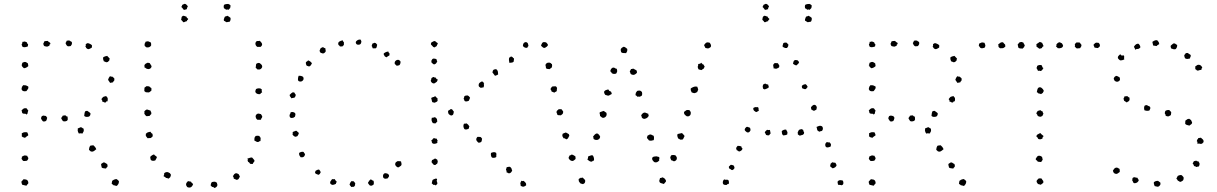

<svg xmlns="http://www.w3.org/2000/svg" viewBox="-20 -940 6232 983"><path d="M341.8 -704.1Q336.9 -704.1 333 -703.1Q329.1 -702.1 325.2 -704.1Q319.3 -709 318.4 -712.9Q317.4 -716.8 315.4 -719.7Q319.3 -723.6 321.3 -731.4Q325.2 -731.4 328.1 -732.4Q331.1 -733.4 334 -732.4Q337.9 -732.4 340.3 -729.5Q342.8 -726.6 347.7 -725.6Q349.6 -715.8 346.7 -711.4Q343.8 -707 341.8 -704.1ZM238.3 -716.8Q237.3 -712.9 234.4 -711.9Q231.4 -710.9 233.4 -706.1Q229.5 -705.1 227.5 -703.6Q225.6 -702.1 221.7 -701.2Q217.8 -701.2 214.4 -702.1Q210.9 -703.1 207 -704.1Q204.1 -706.1 203.6 -709.5Q203.1 -712.9 201.2 -715.8Q204.1 -718.8 206.1 -727.5Q210 -729.5 214.8 -730Q219.7 -730.5 224.6 -730.5Q231.4 -722.7 232.9 -723.1Q234.4 -723.6 235.4 -722.7ZM124 -712.9Q122.1 -706.1 122.1 -702.1Q101.6 -694.3 93.8 -702.1Q93.8 -705.1 92.3 -707.5Q90.8 -710 90.8 -712.9Q94.7 -717.8 94.2 -720.7Q93.8 -723.6 95.7 -726.6Q97.7 -724.6 100.1 -726.1Q102.5 -727.5 106.4 -727.5Q110.4 -726.6 112.3 -725.6Q114.3 -724.6 118.2 -722.7Q118.2 -718.8 120.1 -716.8Q122.1 -714.8 124 -712.9ZM451.2 -707Q451.2 -704.1 450.7 -702.1Q450.2 -700.2 450.2 -696.3Q439.5 -689.5 434.6 -688.5Q429.7 -687.5 424.8 -691.4Q419.9 -695.3 419.9 -697.8Q419.9 -700.2 417 -700.2Q420.9 -708 418.9 -713.9Q422.9 -715.8 425.3 -717.8Q427.7 -719.7 431.6 -718.8Q447.3 -713.9 451.2 -707ZM542 -639.6Q540 -635.7 540 -634.8Q540 -633.8 539.1 -628.9Q535.2 -627.9 534.7 -625.5Q534.2 -623 529.3 -622.1Q524.4 -620.1 520.5 -622.6Q516.6 -625 511.7 -626Q509.8 -630.9 508.3 -635.7Q506.8 -640.6 508.8 -647.5Q521.5 -653.3 523.9 -652.8Q526.4 -652.3 528.3 -654.3Q535.2 -647.5 537.6 -644.5Q540 -641.6 542 -639.6ZM102.5 -590.8Q92.8 -598.6 92.8 -602.1Q92.8 -605.5 89.8 -606.4Q91.8 -608.4 92.8 -610.8Q93.8 -613.3 93.8 -618.2Q97.7 -620.1 102.5 -622.1Q107.4 -624 112.3 -622.1Q115.2 -620.1 118.2 -618.7Q121.1 -617.2 123 -615.2L125 -601.6Q113.3 -590.8 102.5 -590.8ZM565.4 -529.3Q564.5 -526.4 562 -524.4Q559.6 -522.5 558.6 -518.6Q553.7 -517.6 550.8 -517.1Q547.9 -516.6 543.9 -515.6Q541 -518.6 538.6 -523.4Q536.1 -528.3 533.2 -531.2Q537.1 -543 539.1 -544.4Q541 -545.9 543 -549.8Q547.9 -548.8 549.3 -547.9Q550.8 -546.9 554.7 -547.9Q561.5 -542 563 -541Q564.5 -540 565.4 -538.1ZM124 -498Q127 -490.2 123 -484.4Q119.1 -478.5 115.2 -473.6Q94.7 -468.8 89.8 -484.4Q92.8 -490.2 91.8 -495.1Q93.8 -496.1 95.2 -499Q96.7 -502 98.6 -503.9Q113.3 -503.9 116.2 -501.5Q119.1 -499 124 -498ZM523.4 -448.2 531.2 -438.5Q532.2 -428.7 531.2 -426.3Q530.3 -423.8 530.3 -420.9Q525.4 -422.9 524.4 -419.9Q523.4 -417 519.5 -415Q513.7 -415 510.7 -417.5Q507.8 -419.9 502.9 -419.9Q504.9 -424.8 502.4 -427.2Q500 -429.7 499 -432.6Q506.8 -444.3 512.2 -445.3Q517.6 -446.3 523.4 -448.2ZM125 -374Q121.1 -364.3 121.6 -362.8Q122.1 -361.3 122.1 -360.4Q115.2 -351.6 114.3 -354Q113.3 -356.4 111.3 -357.4Q99.6 -357.4 97.7 -358.9Q95.7 -360.4 93.8 -361.3Q91.8 -368.2 91.8 -370.1Q91.8 -372.1 89.8 -374Q97.7 -382.8 102.1 -384.8Q106.4 -386.7 115.2 -385.7Q118.2 -383.8 120.1 -379.9Q122.1 -376 125 -374ZM443.4 -359.4Q443.4 -346.7 434.6 -342.8Q418 -338.9 411.1 -346.7Q412.1 -354.5 412.6 -358.9Q413.1 -363.3 416 -370.1Q418.9 -371.1 422.4 -372.1Q425.8 -373 427.7 -372.1Q438.5 -365.2 439.9 -363.3Q441.4 -361.3 443.4 -359.4ZM327.1 -342.8Q325.2 -337.9 326.7 -333.5Q328.1 -329.1 325.2 -324.2Q323.2 -320.3 314.9 -318.8Q306.6 -317.4 301.8 -320.3Q296.9 -329.1 294.9 -331.1Q293 -333 293.9 -335Q293.9 -337.9 296.9 -340.8Q299.8 -343.8 300.8 -347.7Q304.7 -347.7 307.1 -348.6Q309.6 -349.6 313.5 -349.6Q317.4 -348.6 319.8 -345.2Q322.3 -341.8 327.1 -342.8ZM214.8 -346.7Q216.8 -342.8 218.3 -341.8Q219.7 -340.8 221.7 -336.9Q218.8 -325.2 218.3 -324.7Q217.8 -324.2 214.8 -320.3Q203.1 -315.4 198.2 -320.3Q188.5 -332 190.4 -336.9Q192.4 -341.8 194.3 -345.7Q203.1 -349.6 206.5 -347.7Q210 -345.7 214.8 -346.7ZM403.3 -256.8Q395.5 -256.8 392.1 -257.3Q388.7 -257.8 383.8 -255.9Q382.8 -259.8 380.9 -261.7Q378.9 -263.7 378.9 -267.6Q377 -272.5 377.9 -274.9Q378.9 -277.3 377.9 -282.2Q388.7 -286.1 394.5 -289.1Q399.4 -287.1 401.4 -285.2Q403.3 -283.2 408.2 -281.2Q410.2 -269.5 407.2 -265.6Q404.3 -261.7 403.3 -256.8ZM119.1 -262.7Q121.1 -258.8 122.6 -255.9Q124 -252.9 125 -248Q123 -245.1 120.6 -244.1Q118.2 -243.2 116.2 -241.2Q107.4 -233.4 107.4 -233.9Q107.4 -234.4 105.5 -235.4Q95.7 -237.3 94.2 -239.7Q92.8 -242.2 90.8 -243.2Q92.8 -248 91.8 -251Q90.8 -253.9 91.8 -257.8Q99.6 -260.7 100.1 -261.7Q100.6 -262.7 102.5 -262.7Q110.4 -263.7 119.1 -262.7ZM458 -196.3 465.8 -188.5Q471.7 -180.7 471.7 -178.7Q471.7 -176.8 473.6 -176.8Q462.9 -167 457 -164.6Q451.2 -162.1 444.3 -165Q438.5 -169.9 435.5 -172.9Q436.5 -182.6 438 -186.5Q439.5 -190.4 441.4 -193.4Q445.3 -195.3 449.7 -195.3Q454.1 -195.3 458 -196.3ZM91.8 -137.7Q103.5 -144.5 107.4 -144.5Q114.3 -142.6 119.1 -142.6Q122.1 -134.8 123.5 -133.8Q125 -132.8 125 -129.9Q125 -127 122.6 -123Q120.1 -119.1 118.2 -117.2Q103.5 -114.3 98.6 -116.2Q96.7 -117.2 94.7 -120.6Q92.8 -124 90.8 -126Q89.8 -129.9 91.3 -131.3Q92.8 -132.8 91.8 -137.7ZM522.5 -77.1Q515.6 -78.1 510.3 -78.6Q504.9 -79.1 501 -82Q498 -93.8 497.6 -96.2Q497.1 -98.6 499 -101.6Q505.9 -106.4 508.8 -107.9Q511.7 -109.4 516.6 -107.4Q526.4 -100.6 528.3 -100.6Q530.3 -96.7 530.8 -90.8Q531.2 -85 526.4 -83ZM114.3 10.7Q109.4 8.8 104 8.3Q98.6 7.8 93.8 5.9Q88.9 -4.9 89.8 -9.3Q90.8 -13.7 93.8 -14.6Q100.6 -23.4 102.5 -22.5Q104.5 -21.5 107.4 -21.5Q117.2 -21.5 122.1 -14.6Q125 -8.8 125 -4.9Q125 -1 124 1Q119.1 3.9 118.2 6.8Q117.2 9.8 114.3 10.7ZM577.1 11.7Q572.3 11.7 570.3 10.3Q568.4 8.8 561.5 8.8Q559.6 5.9 556.6 4.4Q553.7 2.9 551.8 1Q553.7 -13.7 554.7 -14.6Q564.5 -21.5 568.8 -22Q573.2 -22.5 576.2 -23.4Q580.1 -21.5 583 -18.6Q585.9 -15.6 588.9 -12.7Q588.9 -2 585.9 2Q581.1 8.8 580.1 9.8Q579.1 10.7 577.1 11.7Z M1312.5 -699.2Q1304.7 -701.2 1303.7 -700.2Q1302.7 -699.2 1300.8 -699.2Q1292 -701.2 1288.6 -710.9Q1285.2 -720.7 1293 -728.5Q1295.9 -730.5 1300.8 -730Q1305.7 -729.5 1308.6 -731.4Q1316.4 -726.6 1320.3 -718.8Q1326.2 -708 1312.5 -699.2ZM725.6 -726.6Q729.5 -726.6 733.4 -728Q737.3 -729.5 741.2 -727.5Q751 -723.6 752 -722.7Q754.9 -713.9 753.9 -711.9Q752.9 -710 753.9 -707Q746.1 -695.3 730.5 -697.3Q728.5 -698.2 725.6 -700.7Q722.7 -703.1 720.7 -705.1Q718.8 -715.8 722.7 -719.7ZM1298.8 -584Q1296.9 -585.9 1294.4 -588.4Q1292 -590.8 1289.1 -592.8Q1290 -606.4 1291 -610.4Q1292 -614.3 1296.9 -616.2Q1298.8 -617.2 1303.2 -617.7Q1307.6 -618.2 1310.5 -616.2Q1312.5 -615.2 1317.4 -610.4Q1322.3 -605.5 1322.3 -600.6Q1323.2 -596.7 1319.8 -591.8Q1316.4 -586.9 1311.5 -585Q1309.6 -584 1306.2 -584.5Q1302.7 -585 1298.8 -584ZM718.8 -595.7Q720.7 -598.6 719.7 -601.6Q718.8 -604.5 719.7 -607.4Q725.6 -615.2 728.5 -615.2Q733.4 -619.1 737.3 -618.7Q741.2 -618.2 746.1 -617.2Q752 -608.4 753.4 -606Q754.9 -603.5 755.9 -601.6Q755.9 -593.8 749.5 -589.4Q743.2 -585 735.4 -586.9Q729.5 -587.9 726.6 -590.8Q723.6 -593.8 718.8 -595.7ZM1320.3 -482.4Q1319.3 -476.6 1319.8 -473.6Q1320.3 -470.7 1322.3 -466.8Q1314.5 -464.8 1313.5 -459Q1305.7 -456.1 1297.4 -459.5Q1289.1 -462.9 1287.1 -470.7Q1287.1 -474.6 1288.1 -477.1Q1289.1 -479.5 1291 -484.4Q1300.8 -488.3 1304.2 -487.8Q1307.6 -487.3 1312.5 -487.3ZM718.8 -473.6Q719.7 -479.5 719.2 -481.9Q718.8 -484.4 719.7 -491.2Q729.5 -499 730.5 -499Q744.1 -499 747.1 -495.1Q750 -491.2 754.9 -489.3Q755.9 -483.4 754.9 -475.6Q751 -473.6 749 -471.2Q747.1 -468.8 742.2 -466.8Q734.4 -467.8 731.9 -467.3Q729.5 -466.8 726.6 -467.8ZM754.9 -356.4Q749 -351.6 746.1 -346.7Q740.2 -346.7 736.8 -345.7Q733.4 -344.7 728.5 -345.7Q726.6 -348.6 724.1 -350.6Q721.7 -352.5 719.7 -357.4Q717.8 -360.4 719.2 -362.8Q720.7 -365.2 718.8 -370.1Q726.6 -377.9 728 -377.4Q729.5 -377 731.4 -379.9Q735.4 -377.9 740.7 -377Q746.1 -376 750 -374Q755.9 -362.3 754.9 -360.4Q753.9 -358.4 754.9 -356.4ZM1316.4 -327.1Q1311.5 -327.1 1306.6 -326.7Q1301.8 -326.2 1296.9 -327.1Q1290 -335 1290.5 -335.9Q1291 -336.9 1290 -337.9Q1287.1 -344.7 1290 -350.1Q1293 -355.5 1297.9 -357.4Q1301.8 -359.4 1306.6 -357.9Q1311.5 -356.4 1316.4 -355.5Q1318.4 -350.6 1320.8 -348.1Q1323.2 -345.7 1322.3 -340.8Q1321.3 -336.9 1318.8 -334.5Q1316.4 -332 1316.4 -327.1ZM735.4 -232.4Q727.5 -242.2 726.6 -244.1V-254.9Q732.4 -260.7 737.3 -262.7Q742.2 -264.6 750 -265.6Q755.9 -256.8 757.3 -256.8Q758.8 -256.8 760.7 -254.9Q763.7 -243.2 759.8 -239.7Q755.9 -236.3 752 -233.4Q747.1 -233.4 743.2 -232.9Q739.3 -232.4 735.4 -232.4ZM1313.5 -217.8Q1308.6 -217.8 1306.2 -215.3Q1303.7 -212.9 1299.8 -212.9Q1294.9 -212.9 1291 -215.8Q1287.1 -218.8 1282.2 -220.7Q1282.2 -235.4 1284.7 -237.8Q1287.1 -240.2 1289.1 -244.1Q1298.8 -246.1 1307.6 -244.1Q1309.6 -240.2 1311 -238.3Q1312.5 -236.3 1314.5 -234.4Q1314.5 -227.5 1314 -225.1Q1313.5 -222.7 1313.5 -217.8ZM749 -136.7Q757.8 -146.5 768.6 -149.4Q772.5 -143.6 777.3 -141.6Q782.2 -139.6 783.2 -133.8Q776.4 -120.1 775.4 -119.1Q769.5 -116.2 763.2 -116.7Q756.8 -117.2 754.9 -119.1Q751 -121.1 750.5 -126.5Q750 -131.8 749 -136.7ZM1246.1 -127.9Q1256.8 -130.9 1261.7 -132.8Q1266.6 -134.8 1271.5 -132.8Q1281.2 -121.1 1282.2 -120.1Q1283.2 -119.1 1282.2 -113.3Q1280.3 -110.4 1277.8 -107.9Q1275.4 -105.5 1274.4 -100.6Q1268.6 -100.6 1265.1 -100.6Q1261.7 -100.6 1259.8 -102.5Q1257.8 -104.5 1256.3 -107.4Q1254.9 -110.4 1251 -110.4Q1249 -114.3 1248 -116.7Q1247.1 -119.1 1249 -124ZM855.5 -44.9Q852.5 -32.2 849.6 -30.8Q846.7 -29.3 843.8 -25.4Q839.8 -27.3 836.9 -27.8Q834 -28.3 829.1 -29.3Q827.1 -33.2 823.2 -34.7Q819.3 -36.1 817.4 -38.1Q818.4 -42 819.8 -44.9Q821.3 -47.9 820.3 -52.7Q828.1 -60.5 839.8 -58.6Q845.7 -54.7 847.2 -54.7Q848.6 -54.7 849.6 -53.7ZM1176.8 -25.4Q1176.8 -30.3 1175.3 -33.2Q1173.8 -36.1 1171.9 -39.1Q1175.8 -41 1176.3 -43.5Q1176.8 -45.9 1178.7 -47.9Q1180.7 -49.8 1184.1 -51.8Q1187.5 -53.7 1192.4 -52.7Q1202.1 -48.8 1202.1 -47.9Q1202.1 -46.9 1203.1 -45.9Q1209 -35.2 1208 -34.7Q1207 -34.2 1206.1 -32.2Q1201.2 -22.5 1200.2 -22.5Q1191.4 -16.6 1186.5 -21.5ZM968.8 2Q964.8 14.6 957 18.6Q949.2 22.5 938.5 17.6Q936.5 13.7 934.6 11.2Q932.6 8.8 932.6 3.9Q932.6 -1 936 -5.4Q939.5 -9.8 942.4 -12.7Q946.3 -11.7 950.2 -11.2Q954.1 -10.7 958 -9.8Q960 -4.9 962.9 -2.9Q965.8 -1 968.8 2ZM1091.8 -2.9Q1089.8 0 1091.8 2.4Q1093.8 4.9 1092.8 8.8Q1091.8 13.7 1088.4 16.6Q1085 19.5 1080.1 22.5Q1075.2 21.5 1073.2 18.6Q1071.3 15.6 1066.4 17.6Q1064.5 14.6 1062.5 13.7Q1060.5 12.7 1058.6 9.8Q1059.6 1 1061 -1.5Q1062.5 -3.9 1064.5 -7.8Q1068.4 -8.8 1072.3 -9.3Q1076.2 -9.8 1081.1 -9.8Q1087.9 -4.9 1089.4 -4.9Q1090.8 -4.9 1091.8 -2.9ZM941.4 -907.2Q940.4 -902.3 938 -900.9Q935.5 -899.4 937.5 -893.6Q929.7 -891.6 926.8 -890.1Q923.8 -888.7 919.9 -890.6Q912.1 -902.3 908.2 -904.3Q912.1 -909.2 913.1 -915Q918 -917 922.4 -919.4Q926.8 -921.9 932.6 -918Q938.5 -911.1 939.9 -910.2Q941.4 -909.2 941.4 -907.2ZM917 -859.4Q925.8 -858.4 927.7 -856.9Q929.7 -855.5 933.6 -855.5Q936.5 -848.6 939 -847.2Q941.4 -845.7 943.4 -843.8Q943.4 -838.9 939.9 -837.9Q936.5 -836.9 937.5 -832Q926.8 -829.1 924.3 -827.1Q921.9 -825.2 917 -827.1Q915 -832 912.1 -834Q909.2 -835.9 907.2 -839.8Q910.2 -849.6 909.7 -851.1Q909.2 -852.5 911.1 -854.5ZM1148.4 -919.9Q1156.2 -917 1157.7 -914.6Q1159.2 -912.1 1161.1 -910.2Q1159.2 -907.2 1159.2 -903.3Q1159.2 -899.4 1157.2 -897.5Q1155.3 -895.5 1152.8 -893.1Q1150.4 -890.6 1149.4 -889.6Q1141.6 -892.6 1141.1 -891.6Q1140.6 -890.6 1138.7 -889.6Q1134.8 -891.6 1133.3 -894Q1131.8 -896.5 1127 -896.5Q1123 -909.2 1127.9 -916Q1134.8 -919.9 1148.4 -919.9ZM1156.2 -829.1 1139.6 -826.2Q1131.8 -830.1 1130.9 -831.5Q1129.9 -833 1127 -833Q1125 -837.9 1126 -840.8Q1127 -843.8 1127.9 -846.7Q1129.9 -855.5 1134.8 -856Q1139.6 -856.4 1143.6 -859.4Q1152.3 -855.5 1160.2 -848.6Q1162.1 -837.9 1156.2 -829.1Z M1826.2 -737.3Q1828.1 -733.4 1829.6 -730Q1831.1 -726.6 1829.1 -721.7Q1828.1 -714.8 1821.3 -711.9Q1808.6 -709 1804.2 -715.3Q1799.8 -721.7 1802.7 -727.5Q1812.5 -739.3 1826.2 -737.3ZM1735.4 -733.4Q1735.4 -728.5 1737.3 -727.1Q1739.3 -725.6 1741.2 -723.6Q1739.3 -720.7 1740.7 -717.3Q1742.2 -713.9 1740.2 -710.9Q1739.3 -707 1736.8 -706.1Q1734.4 -705.1 1733.4 -702.1Q1730.5 -703.1 1727.1 -702.1Q1723.6 -701.2 1719.7 -703.1Q1717.8 -707 1714.8 -708.5Q1711.9 -710 1711.9 -713.9Q1710 -722.7 1717.8 -727.5Q1725.6 -732.4 1735.4 -733.4ZM1911.1 -710.9Q1909.2 -705.1 1908.7 -700.2Q1908.2 -695.3 1903.3 -692.4H1888.7Q1886.7 -695.3 1886.2 -698.7Q1885.7 -702.1 1882.8 -704.1Q1884.8 -713.9 1886.7 -714.8Q1888.7 -715.8 1886.7 -717.8Q1895.5 -718.8 1896 -720.2Q1896.5 -721.7 1899.4 -720.7Q1904.3 -719.7 1906.7 -716.3Q1909.2 -712.9 1911.1 -710.9ZM1630.9 -699.2Q1635.7 -698.2 1638.2 -695.8Q1640.6 -693.4 1645.5 -693.4Q1647.5 -684.6 1647 -683.1Q1646.5 -681.6 1648.4 -678.7Q1644.5 -670.9 1640.1 -668.5Q1635.7 -666 1633.8 -666L1621.1 -669.9Q1617.2 -676.8 1616.7 -677.7Q1616.2 -678.7 1616.2 -680.7Q1620.1 -691.4 1621.1 -692.4Q1627 -697.3 1628.9 -696.3Q1630.9 -695.3 1630.9 -699.2ZM1973.6 -656.2Q1969.7 -654.3 1965.8 -651.9Q1961.9 -649.4 1960 -646.5Q1950.2 -650.4 1950.2 -651.4Q1947.3 -656.2 1945.3 -659.7Q1943.4 -663.1 1945.3 -667Q1959 -676.8 1968.8 -675.8Q1968.8 -670.9 1971.2 -669.4Q1973.6 -668 1974.6 -666ZM2009.8 -603.5Q2008.8 -607.4 2005.4 -608.9Q2002 -610.4 2001 -613.3Q1999 -624 2006.8 -629.9Q2014.6 -635.7 2022.5 -632.8Q2028.3 -628.9 2029.8 -626.5Q2031.2 -624 2030.3 -617.2Q2029.3 -615.2 2028.3 -611.8Q2027.3 -608.4 2024.4 -606.4Q2018.6 -603.5 2009.8 -603.5ZM1577.1 -616.2Q1575.2 -611.3 1571.8 -606.4Q1568.4 -601.6 1562.5 -599.6Q1553.7 -602.5 1552.2 -603Q1550.8 -603.5 1548.8 -605.5Q1543 -621.1 1548.3 -623.5Q1553.7 -626 1557.6 -630.9Q1569.3 -627 1577.1 -616.2ZM1532.2 -545.9Q1537.1 -535.2 1530.8 -528.3Q1524.4 -521.5 1516.6 -522.5Q1505.9 -523.4 1505.4 -532.2Q1504.9 -541 1508.8 -551.8Q1513.7 -552.7 1521 -551.3Q1528.3 -549.8 1532.2 -545.9ZM1471.7 -436.5Q1469.7 -441.4 1466.3 -444.8Q1462.9 -448.2 1462.9 -454.1Q1470.7 -462.9 1471.7 -462.9Q1472.7 -462.9 1474.6 -464.8Q1476.6 -466.8 1478.5 -467.3Q1480.5 -467.8 1486.3 -466.8Q1488.3 -462.9 1490.2 -460.4Q1492.2 -458 1494.1 -455.1Q1494.1 -450.2 1492.2 -446.8Q1490.2 -443.4 1488.3 -440.4Q1483.4 -438.5 1480 -438.5Q1476.6 -438.5 1471.7 -436.5ZM1490.2 -342.8Q1483.4 -337.9 1482.4 -337.4Q1481.4 -336.9 1479.5 -336.9Q1468.8 -334 1464.8 -339.8Q1460.9 -345.7 1462.9 -352.5Q1467.8 -360.4 1467.3 -362.3Q1466.8 -364.3 1468.8 -365.2Q1477.5 -368.2 1485.8 -364.3Q1494.1 -360.4 1492.2 -351.6ZM1509.8 -259.8Q1509.8 -253.9 1507.3 -251Q1504.9 -248 1502.9 -243.2Q1498 -241.2 1495.1 -240.2Q1492.2 -239.3 1488.3 -241.2Q1483.4 -243.2 1477.5 -251Q1479.5 -255.9 1478.5 -258.3Q1477.5 -260.7 1479.5 -264.6Q1490.2 -268.6 1493.2 -270Q1496.1 -271.5 1499 -269.5Q1502 -265.6 1504.9 -263.7Q1507.8 -261.7 1509.8 -259.8ZM1542 -151.4Q1539.1 -131.8 1519.5 -134.8Q1513.7 -142.6 1513.2 -143.6Q1512.7 -144.5 1512.7 -146.5Q1510.7 -150.4 1510.7 -151.9Q1510.7 -153.3 1512.7 -158.2Q1525.4 -165 1534.2 -162.1Q1538.1 -154.3 1542 -151.4ZM2033.2 -113.3Q2034.2 -108.4 2035.6 -102.5Q2037.1 -96.7 2033.2 -91.8Q2023.4 -85.9 2023.9 -85.4Q2024.4 -85 2022.5 -84Q2013.7 -81.1 2007.8 -89.8Q2003.9 -92.8 2003.4 -97.2Q2002.9 -101.6 2003.9 -103.5Q2004.9 -108.4 2008.3 -110.4Q2011.7 -112.3 2015.6 -115.2Q2020.5 -114.3 2024.4 -114.7Q2028.3 -115.2 2033.2 -113.3ZM1622.1 -58.6Q1620.1 -53.7 1617.7 -50.3Q1615.2 -46.9 1610.4 -44.9Q1595.7 -49.8 1593.8 -53.7Q1591.8 -57.6 1595.7 -65.4Q1611.3 -75.2 1615.2 -70.3Q1619.1 -65.4 1622.1 -58.6ZM1965.8 -27.3Q1960.9 -26.4 1957.5 -25.4Q1954.1 -24.4 1950.2 -25.4Q1941.4 -27.3 1940.9 -37.1Q1940.4 -46.9 1947.3 -51.8Q1953.1 -54.7 1961.4 -51.8Q1969.7 -48.8 1971.7 -42Q1972.7 -37.1 1970.2 -34.7Q1967.8 -32.2 1965.8 -27.3ZM1704.1 -9.8Q1703.1 -5.9 1701.2 -4.4Q1699.2 -2.9 1700.2 1Q1693.4 4.9 1683.6 6.8Q1667 3.9 1670.9 -9.8Q1677.7 -19.5 1678.7 -21Q1679.7 -22.5 1681.6 -23.4Q1684.6 -21.5 1687.5 -22.5Q1690.4 -23.4 1694.3 -22.5Q1696.3 -17.6 1699.2 -14.6Q1702.1 -11.7 1704.1 -9.8ZM1892.6 -14.6Q1893.6 -9.8 1894 -5.9Q1894.5 -2 1893.6 3.9Q1884.8 10.7 1882.8 10.7Q1875 11.7 1871.1 7.3Q1867.2 2.9 1864.3 -2Q1863.3 -6.8 1866.2 -7.8Q1869.1 -8.8 1868.2 -13.7Q1871.1 -14.6 1873 -17.1Q1875 -19.5 1877 -21.5Q1884.8 -19.5 1886.2 -17.1Q1887.7 -14.6 1892.6 -14.6ZM1792 16.6Q1787.1 15.6 1784.7 16.6Q1782.2 17.6 1779.3 17.6Q1774.4 12.7 1772.9 10.3Q1771.5 7.8 1769.5 4.9Q1772.5 -5.9 1779.3 -12.7Q1791 -11.7 1791 -11.7Q1797.9 -2 1798.8 -2Q1796.9 8.8 1797.9 9.3Q1798.8 9.8 1796.9 9.8Z M2221.7 -717.8Q2220.7 -713.9 2218.8 -711.4Q2216.8 -709 2215.8 -704.1Q2212.9 -702.1 2210 -700.7Q2207 -699.2 2205.1 -697.3Q2197.3 -699.2 2196.8 -700.7Q2196.3 -702.1 2194.3 -704.1Q2187.5 -710.9 2186.5 -711.9Q2185.5 -715.8 2187 -718.8Q2188.5 -721.7 2190.4 -724.6Q2196.3 -725.6 2199.7 -728.5Q2203.1 -731.4 2209 -728.5Q2214.8 -722.7 2217.3 -721.7Q2219.7 -720.7 2221.7 -717.8ZM2679.7 -695.3Q2670.9 -694.3 2666.5 -696.8Q2662.1 -699.2 2657.2 -704.1Q2657.2 -718.8 2666.5 -723.1Q2675.8 -727.5 2682.6 -717.8L2685.5 -706.1Q2684.6 -702.1 2682.6 -701.2Q2680.7 -700.2 2679.7 -695.3ZM2610.4 -643.6Q2612.3 -633.8 2610.8 -630.9Q2609.4 -627.9 2610.4 -625Q2606.4 -620.1 2600.6 -619.6Q2594.7 -619.1 2587.9 -618.2Q2584 -633.8 2586.9 -644.5Q2588.9 -646.5 2591.8 -647.5Q2594.7 -648.4 2595.7 -651.4Q2599.6 -649.4 2602.5 -648.4Q2605.5 -647.5 2607.4 -642.6ZM2218.8 -626Q2213.9 -615.2 2210 -613.3Q2206.1 -611.3 2204.1 -610.4Q2198.2 -610.4 2195.3 -614.3Q2192.4 -618.2 2188.5 -621.1Q2188.5 -630.9 2189 -630.9Q2189.5 -630.9 2190.4 -631.8Q2193.4 -640.6 2201.7 -640.1Q2210 -639.6 2214.8 -636.7Q2215.8 -633.8 2216.3 -630.9Q2216.8 -627.9 2218.8 -626ZM2530.3 -558.6Q2522.5 -555.7 2520 -553.7Q2517.6 -551.8 2513.7 -552.7Q2505.9 -562.5 2504.4 -564.9Q2502.9 -567.4 2501 -569.3Q2502.9 -581.1 2508.3 -583.5Q2513.7 -585.9 2520.5 -585.9Q2523.4 -583 2525.4 -581.1Q2527.3 -579.1 2529.3 -572.3Q2530.3 -568.4 2529.8 -565.4Q2529.3 -562.5 2530.3 -558.6ZM2221.7 -533.2Q2217.8 -522.5 2215.8 -521Q2213.9 -519.5 2210.9 -517.6Q2208 -515.6 2205.1 -513.7Q2202.1 -511.7 2196.3 -513.7Q2193.4 -514.6 2189.9 -518.1Q2186.5 -521.5 2185.5 -526.4Q2185.5 -529.3 2187.5 -532.7Q2189.5 -536.1 2188.5 -540Q2191.4 -541 2193.4 -543Q2195.3 -544.9 2198.2 -545.9Q2201.2 -545.9 2203.6 -543.9Q2206.1 -542 2209 -543.9Q2211.9 -540 2214.4 -536.6Q2216.8 -533.2 2221.7 -533.2ZM2455.1 -492.2Q2445.3 -492.2 2444.3 -490.7Q2443.4 -489.3 2441.4 -490.2Q2431.6 -495.1 2430.7 -501Q2429.7 -512.7 2437.5 -517.6Q2441.4 -520.5 2444.3 -522Q2447.3 -523.4 2452.1 -521.5Q2457 -516.6 2457 -514.2Q2457 -511.7 2459 -510.7Q2456.1 -507.8 2457.5 -504.4Q2459 -501 2457 -497.1ZM2206.1 -448.2Q2210.9 -446.3 2213.4 -442.4Q2215.8 -438.5 2220.7 -435.5Q2218.8 -427.7 2220.7 -423.8Q2217.8 -419.9 2213.9 -418Q2210 -416 2205.1 -414.1Q2192.4 -416 2192.4 -418.9L2187.5 -438.5Q2198.2 -444.3 2201.7 -443.8Q2205.1 -443.4 2206.1 -448.2ZM2386.7 -441.4Q2385.7 -435.5 2383.8 -432.1Q2381.8 -428.7 2379.9 -423.8Q2376 -421.9 2370.6 -420.9Q2365.2 -419.9 2360.4 -421.9Q2357.4 -423.8 2356.9 -427.7Q2356.4 -431.6 2353.5 -433.6Q2355.5 -437.5 2356 -440.9Q2356.4 -444.3 2357.4 -447.3Q2364.3 -452.1 2375 -451.2Q2382.8 -446.3 2383.3 -443.8Q2383.8 -441.4 2386.7 -441.4ZM2293.9 -380.9 2303.7 -368.2Q2301.8 -353.5 2297.4 -351.1Q2293 -348.6 2290 -348.6Q2288.1 -348.6 2283.2 -351.6Q2278.3 -354.5 2276.4 -357.4Q2275.4 -359.4 2274.4 -363.8Q2273.4 -368.2 2274.4 -373Q2286.1 -378.9 2285.2 -380.9ZM2191.4 -337.9Q2196.3 -335.9 2199.2 -337.9Q2202.1 -339.8 2207 -339.8Q2210 -338.9 2211.4 -336.4Q2212.9 -334 2216.8 -332Q2217.8 -328.1 2217.8 -324.7Q2217.8 -321.3 2218.8 -317.4Q2214.8 -314.5 2213.4 -312Q2211.9 -309.6 2210 -308.6Q2207 -307.6 2204.1 -308.6Q2201.2 -309.6 2196.3 -309.6Q2185.5 -323.2 2191.4 -337.9ZM2383.8 -293Q2380.9 -291 2381.3 -287.6Q2381.8 -284.2 2380.9 -282.2Q2371.1 -276.4 2365.7 -276.9Q2360.4 -277.3 2357.4 -279.3Q2348.6 -293.9 2355.5 -306.6Q2358.4 -307.6 2361.8 -307.1Q2365.2 -306.6 2368.2 -308.6Q2377.9 -301.8 2379.4 -298.3Q2380.9 -294.9 2383.8 -293ZM2448.2 -230.5Q2446.3 -217.8 2445.8 -216.3Q2445.3 -214.8 2441.4 -211.9Q2434.6 -209 2431.2 -209.5Q2427.7 -210 2426.8 -211.9Q2418.9 -219.7 2418.9 -222.7Q2417 -227.5 2419.9 -232.9Q2422.9 -238.3 2424.8 -239.3Q2441.4 -240.2 2443.4 -236.3Q2445.3 -232.4 2448.2 -230.5ZM2220.7 -220.7Q2217.8 -213.9 2218.8 -212.9Q2219.7 -211.9 2219.7 -210Q2217.8 -207 2215.3 -206.5Q2212.9 -206.1 2208 -204.1Q2195.3 -202.1 2191.4 -210Q2190.4 -211.9 2190.4 -215.3Q2190.4 -218.8 2187.5 -220.7Q2195.3 -224.6 2197.3 -231.4Q2207 -233.4 2209 -231Q2210.9 -228.5 2215.8 -230.5Q2216.8 -226.6 2217.8 -224.6Q2218.8 -222.7 2220.7 -220.7ZM2520.5 -157.2Q2522.5 -145.5 2521 -143.6Q2519.5 -141.6 2521.5 -136.7Q2512.7 -129.9 2500 -132.8Q2495.1 -135.7 2493.7 -144Q2492.2 -152.3 2494.1 -157.2Q2503.9 -161.1 2509.3 -161.1Q2514.6 -161.1 2520.5 -157.2ZM2189.5 -109.4Q2189.5 -114.3 2190.4 -114.7Q2191.4 -115.2 2191.4 -120.1Q2195.3 -122.1 2199.7 -124Q2204.1 -126 2207 -128.9Q2215.8 -125 2218.8 -122.1Q2222.7 -110.4 2220.7 -108.9Q2218.8 -107.4 2218.8 -102.5Q2210.9 -97.7 2210.9 -96.7Q2210.9 -95.7 2210 -95.7Q2202.1 -93.8 2197.8 -99.1Q2193.4 -104.5 2189.5 -109.4ZM2573.2 -57.6Q2574.2 -62.5 2573.2 -65.4Q2572.3 -68.4 2570.3 -71.3Q2571.3 -74.2 2572.3 -77.1Q2573.2 -80.1 2574.2 -84Q2583 -85.9 2586.9 -86.4Q2590.8 -86.9 2595.7 -82Q2600.6 -75.2 2600.1 -72.8Q2599.6 -70.3 2602.5 -68.4Q2600.6 -61.5 2595.7 -56.6Q2590.8 -51.8 2584 -52.7Q2581.1 -53.7 2579.6 -55.2Q2578.1 -56.6 2573.2 -57.6ZM2660.2 -14.6Q2666 -9.8 2668.9 -6.8Q2674.8 1 2673.8 2.9Q2672.9 4.9 2673.8 8.8Q2662.1 17.6 2655.8 15.6Q2649.4 13.7 2645.5 10.7Q2645.5 1 2643.6 -2Q2645.5 -6.8 2649.4 -14.6Q2658.2 -11.7 2658.7 -13.2Q2659.2 -14.6 2660.2 -14.6ZM2216.8 -24.4Q2218.8 -20.5 2217.3 -19Q2215.8 -17.6 2215.8 -13.7Q2219.7 -3.9 2218.8 -2.4Q2217.8 -1 2219.7 1Q2216.8 2.9 2215.3 4.9Q2213.9 6.8 2211.9 8.8Q2208 8.8 2206.1 6.8Q2204.1 4.9 2199.2 6.8Q2197.3 4.9 2195.3 2.9Q2193.4 1 2190.4 -1Q2193.4 -16.6 2194.8 -18.6Q2196.3 -20.5 2204.1 -23.4Q2206.1 -24.4 2209.5 -25.4Q2212.9 -26.4 2216.8 -24.4Z M2763.7 -724.6Q2774.4 -724.6 2777.3 -721.7Q2779.3 -719.7 2782.7 -715.3Q2786.1 -710.9 2785.2 -708Q2778.3 -699.2 2777.3 -699.7Q2776.4 -700.2 2775.4 -699.2Q2772.5 -695.3 2769 -694.8Q2765.6 -694.3 2760.7 -696.3Q2755.9 -700.2 2752.9 -703.1Q2750 -706.1 2750 -708Q2753.9 -717.8 2755.9 -720.2Q2757.8 -722.7 2763.7 -724.6ZM3614.3 -720.7Q3622.1 -708 3620.1 -706.1Q3618.2 -704.1 3620.1 -700.2Q3616.2 -698.2 3613.8 -695.8Q3611.3 -693.4 3606.4 -692.4Q3603.5 -691.4 3599.6 -692.9Q3595.7 -694.3 3591.8 -694.3Q3586.9 -705.1 3585.4 -707Q3584 -709 3585.9 -710.9Q3594.7 -723.6 3602.1 -723.1Q3609.4 -722.7 3614.3 -720.7ZM3191.4 -689.5Q3192.4 -681.6 3190.4 -676.8Q3188.5 -671.9 3185.5 -668Q3178.7 -668.9 3171.9 -668.5Q3165 -668 3160.2 -672.9Q3159.2 -677.7 3158.2 -681.6Q3157.2 -685.5 3159.2 -690.4Q3163.1 -696.3 3171.9 -700.2Q3173.8 -701.2 3178.2 -699.2Q3182.6 -697.3 3184.6 -695.3ZM2772.5 -607.4Q2774.4 -613.3 2779.3 -616.7Q2784.2 -620.1 2794.9 -619.1Q2801.8 -616.2 2802.2 -614.3Q2802.7 -612.3 2805.7 -612.3Q2807.6 -602.5 2806.2 -599.6Q2804.7 -596.7 2803.7 -592.8Q2798.8 -590.8 2793.9 -585.9Q2780.3 -585.9 2775.4 -590.8Q2775.4 -595.7 2774.4 -599.1Q2773.4 -602.5 2772.5 -607.4ZM3569.3 -619.1Q3576.2 -613.3 3577.1 -611.3Q3578.1 -609.4 3581.1 -610.4Q3583 -607.4 3584.5 -604.5Q3585.9 -601.6 3587.9 -598.6Q3584 -592.8 3583 -588.9Q3580.1 -586.9 3577.1 -585.4Q3574.2 -584 3571.3 -581.1Q3563.5 -583 3561.5 -583.5Q3559.6 -584 3556.6 -585Q3554.7 -586.9 3554.2 -590.3Q3553.7 -593.8 3551.8 -596.7Q3553.7 -601.6 3554.2 -604.5Q3554.7 -607.4 3554.7 -612.3Q3559.6 -613.3 3563.5 -613.8Q3567.4 -614.3 3569.3 -619.1ZM3204.1 -575.2Q3208 -579.1 3210.9 -586.9Q3214.8 -585.9 3217.3 -587.4Q3219.7 -588.9 3221.7 -588.9Q3230.5 -585 3232.9 -583Q3235.4 -581.1 3239.3 -579.1Q3239.3 -576.2 3240.7 -573.2Q3242.2 -570.3 3240.2 -566.4Q3230.5 -556.6 3222.7 -556.6Q3214.8 -556.6 3209 -561.5Q3208 -566.4 3206.5 -568.8Q3205.1 -571.3 3204.1 -575.2ZM3134.8 -563.5Q3122.1 -558.6 3112.3 -565.4Q3109.4 -572.3 3104.5 -575.2Q3105.5 -582 3109.4 -587.9Q3111.3 -589.8 3114.7 -592.3Q3118.2 -594.7 3121.1 -593.8Q3126 -593.8 3129.4 -590.8Q3132.8 -587.9 3137.7 -587.9Q3140.6 -579.1 3139.6 -573.2Q3138.7 -570.3 3137.2 -567.9Q3135.7 -565.4 3134.8 -563.5ZM2826.2 -498Q2835 -488.3 2831.1 -488.3Q2833 -484.4 2831.1 -481.9Q2829.1 -479.5 2831.1 -474.6Q2829.1 -471.7 2825.2 -470.2Q2821.3 -468.8 2818.4 -465.8Q2814.5 -467.8 2810.5 -468.8Q2806.6 -469.7 2803.7 -471.7Q2803.7 -476.6 2801.3 -478.5Q2798.8 -480.5 2798.8 -485.4Q2800.8 -488.3 2802.7 -491.7Q2804.7 -495.1 2807.6 -497.1Q2812.5 -498 2816.9 -498Q2821.3 -498 2826.2 -498ZM3549.8 -496.1Q3551.8 -491.2 3552.7 -488.3Q3553.7 -485.4 3554.7 -480.5Q3551.8 -473.6 3550.8 -472.7Q3549.8 -471.7 3549.8 -468.8Q3538.1 -461.9 3532.2 -463.4Q3526.4 -464.8 3521.5 -466.8Q3519.5 -470.7 3517.6 -475.1Q3515.6 -479.5 3516.6 -487.3Q3531.2 -497.1 3542 -497.1ZM3112.3 -459Q3105.5 -456.1 3101.6 -453.1Q3097.7 -450.2 3092.8 -450.2Q3089.8 -451.2 3086.4 -452.1Q3083 -453.1 3079.1 -454.1Q3071.3 -463.9 3073.2 -471.7Q3078.1 -477.5 3081.5 -478.5Q3085 -479.5 3090.8 -481.4Q3094.7 -483.4 3096.2 -480Q3097.7 -476.6 3099.6 -474.6Q3108.4 -471.7 3108.9 -469.7Q3109.4 -467.8 3110.4 -465.8ZM3233.4 -453.1 3235.4 -464.8 3242.2 -474.6Q3244.1 -475.6 3250 -476.1Q3255.9 -476.6 3257.8 -475.6Q3258.8 -475.6 3262.2 -473.1Q3265.6 -470.7 3266.6 -468.8Q3268.6 -459 3267.6 -457Q3266.6 -455.1 3266.6 -451.2Q3264.6 -450.2 3262.2 -448.2Q3259.8 -446.3 3256.8 -445.3Q3253.9 -444.3 3250.5 -445.3Q3247.1 -446.3 3244.1 -444.3Q3242.2 -447.3 3239.3 -449.2Q3236.3 -451.2 3233.4 -453.1ZM2854.5 -380.9Q2857.4 -376 2861.3 -372.1Q2865.2 -368.2 2862.3 -360.4Q2861.3 -357.4 2858.4 -355Q2855.5 -352.5 2851.6 -349.6Q2847.7 -350.6 2843.3 -350.1Q2838.9 -349.6 2834 -351.6Q2832 -359.4 2830.1 -362.3Q2828.1 -365.2 2830.1 -370.1Q2831.1 -374 2834.5 -375.5Q2837.9 -377 2839.8 -380.9ZM3050.8 -365.2Q3062.5 -370.1 3065.4 -370.6Q3068.4 -371.1 3072.3 -372.1Q3074.2 -369.1 3077.6 -367.2Q3081.1 -365.2 3084 -363.3Q3087.9 -355.5 3084 -346.7Q3083 -343.8 3078.1 -340.3Q3073.2 -336.9 3070.3 -336.9Q3064.5 -335.9 3060.5 -339.4Q3056.6 -342.8 3051.8 -346.7Q3052.7 -351.6 3050.8 -356Q3048.8 -360.4 3050.8 -365.2ZM3508.8 -377Q3514.6 -370.1 3515.1 -368.7Q3515.6 -367.2 3516.6 -365.2Q3517.6 -351.6 3510.7 -347.7Q3508.8 -345.7 3505.4 -344.7Q3502 -343.8 3496.1 -344.7Q3494.1 -345.7 3490.7 -348.6Q3487.3 -351.6 3485.4 -353.5Q3479.5 -362.3 3483.4 -368.2Q3495.1 -377.9 3499.5 -377Q3503.9 -376 3508.8 -377ZM3298.8 -358.4Q3299.8 -350.6 3300.8 -349.6Q3301.8 -348.6 3300.8 -345.7Q3293.9 -335.9 3290 -335Q3281.2 -330.1 3274.9 -332Q3268.6 -334 3265.6 -338.9Q3266.6 -342.8 3264.2 -344.7Q3261.7 -346.7 3263.7 -351.6Q3273.4 -366.2 3284.2 -363.3Q3289.1 -360.4 3292 -360.4Q3294.9 -360.4 3295.9 -357.4ZM3018.6 -228.5Q3019.5 -233.4 3018.1 -235.8Q3016.6 -238.3 3016.6 -241.2Q3026.4 -253.9 3031.7 -255.9Q3037.1 -257.8 3042 -254.9Q3049.8 -248 3052.7 -240.2Q3051.8 -227.5 3038.1 -223.6Q3030.3 -222.7 3026.4 -224.6Q3022.5 -226.6 3018.6 -228.5ZM2880.9 -226.6Q2876 -227.5 2873.5 -230.5Q2871.1 -233.4 2866.2 -231.4Q2858.4 -242.2 2858.9 -245.6Q2859.4 -249 2860.4 -254.9Q2863.3 -256.8 2867.7 -258.3Q2872.1 -259.8 2877 -261.7Q2881.8 -259.8 2885.3 -257.3Q2888.7 -254.9 2892.6 -252.9Q2895.5 -244.1 2894.5 -243.7Q2893.6 -243.2 2892.6 -241.2L2887.7 -231.4ZM3449.2 -253.9 3471.7 -258.8Q3479.5 -250 3481.9 -248Q3484.4 -246.1 3484.4 -242.2Q3478.5 -229.5 3477.5 -228.5Q3476.6 -227.5 3474.6 -225.6Q3461.9 -223.6 3459.5 -227.1Q3457 -230.5 3452.1 -230.5Q3450.2 -235.4 3448.2 -241.7Q3446.3 -248 3449.2 -253.9ZM3327.1 -222.7Q3321.3 -220.7 3314.5 -219.7Q3307.6 -218.8 3301.8 -221.7Q3299.8 -224.6 3297.4 -228Q3294.9 -231.4 3292 -233.4Q3294.9 -245.1 3294.9 -245.1Q3305.7 -251 3305.7 -251Q3311.5 -252.9 3316.9 -249.5Q3322.3 -246.1 3326.2 -245.1Q3330.1 -237.3 3327.1 -222.7ZM2925.8 -139.6Q2925.8 -134.8 2926.8 -131.3Q2927.7 -127.9 2925.8 -125Q2916 -116.2 2913.1 -116.2Q2904.3 -115.2 2897.9 -121.1Q2891.6 -127 2891.6 -129.9Q2890.6 -134.8 2892.6 -136.7Q2894.5 -138.7 2895.5 -143.6Q2899.4 -143.6 2901.9 -146Q2904.3 -148.4 2907.2 -148.4Q2912.1 -148.4 2917 -145Q2921.9 -141.6 2925.8 -139.6ZM3020.5 -117.2Q3015.6 -118.2 3014.2 -115.7Q3012.7 -113.3 3008.8 -112.3Q3001 -112.3 2996.6 -116.2Q2992.2 -120.1 2987.3 -123Q2991.2 -130.9 2990.7 -134.3Q2990.2 -137.7 2992.2 -139.6Q3001 -142.6 3005.9 -144.5Q3010.7 -146.5 3015.6 -143.6Q3018.6 -138.7 3020.5 -131.8Q3022.5 -125 3020.5 -117.2ZM3438.5 -144.5Q3440.4 -140.6 3442.9 -138.2Q3445.3 -135.7 3445.3 -130.9Q3446.3 -125 3441.9 -120.1Q3437.5 -115.2 3431.6 -114.3Q3427.7 -114.3 3424.8 -116.7Q3421.9 -119.1 3417 -119.1Q3410.2 -131.8 3412.1 -136.2Q3414.1 -140.6 3416 -144.5Q3420.9 -146.5 3426.8 -146.5Q3432.6 -146.5 3438.5 -144.5ZM3356.4 -131.8Q3356.4 -127.9 3355 -124.5Q3353.5 -121.1 3355.5 -118.2Q3352.5 -116.2 3350.1 -113.8Q3347.7 -111.3 3342.8 -109.4Q3335 -107.4 3329.1 -110.4Q3320.3 -119.1 3319.3 -123.5Q3318.4 -127.9 3319.3 -132.8Q3328.1 -139.6 3329.1 -138.7Q3330.1 -137.7 3332 -138.7Q3341.8 -140.6 3345.2 -138.7Q3348.6 -136.7 3353.5 -136.7ZM2964.8 2.9Q2957 0 2955.6 0.5Q2954.1 1 2952.1 -1Q2944.3 -8.8 2943.4 -12.7Q2942.4 -16.6 2942.4 -22.5Q2945.3 -26.4 2948.2 -26.9Q2951.2 -27.3 2952.1 -30.3Q2954.1 -28.3 2958 -29.8Q2961.9 -31.2 2963.9 -30.3Q2970.7 -22.5 2972.2 -21.5Q2973.6 -20.5 2975.6 -18.6Q2976.6 -13.7 2976.1 -10.7Q2975.6 -7.8 2973.6 -2.9ZM3378.9 2Q3370.1 0 3362.8 -2.9Q3355.5 -5.9 3355.5 -14.6Q3355.5 -18.6 3357.4 -21.5Q3359.4 -24.4 3358.4 -28.3Q3363.3 -28.3 3365.7 -29.3Q3368.2 -30.3 3371.1 -32.2Q3376 -30.3 3378.9 -28.8Q3381.8 -27.3 3384.8 -23.4Q3389.6 -17.6 3389.6 -14.6Q3389.6 -11.7 3389.6 -10.7Q3380.9 -1 3378.9 2Z M4008.8 -720.7Q4012.7 -713.9 4016.6 -711.9Q4015.6 -701.2 4013.2 -699.7Q4010.7 -698.2 4009.8 -694.3Q4002 -694.3 3999 -694.3Q3991.2 -699.2 3989.7 -698.7Q3988.3 -698.2 3987.3 -700.2Q3986.3 -709 3987.8 -710.4Q3989.3 -711.9 3989.3 -716.8Q3991.2 -720.7 3997.1 -721.7Q4002.9 -722.7 4008.8 -720.7ZM4057.6 -605.5Q4051.8 -605.5 4047.9 -608.4Q4043.9 -611.3 4040 -613.3Q4042 -625 4044.4 -628.4Q4046.9 -631.8 4051.8 -632.8L4062.5 -631.8Q4064.5 -630.9 4067.4 -627.4Q4070.3 -624 4071.3 -621.1Q4066.4 -611.3 4063.5 -610.4Q4060.5 -609.4 4059.6 -606.4ZM3957 -588.9Q3952.1 -586.9 3948.2 -588.9Q3944.3 -590.8 3941.4 -588.9Q3939.5 -600.6 3939 -602.1Q3938.5 -603.5 3938.5 -606.4Q3939.5 -611.3 3941.9 -612.8Q3944.3 -614.3 3946.3 -617.2Q3953.1 -617.2 3956.1 -616.7Q3959 -616.2 3962.9 -616.2Q3964.8 -611.3 3967.8 -608.4Q3970.7 -605.5 3969.7 -599.6Q3969.7 -594.7 3965.3 -592.8Q3960.9 -590.8 3957 -588.9ZM4105.5 -508.8Q4108.4 -505.9 4110.8 -502.9Q4113.3 -500 4115.2 -495.1L4106.4 -484.4Q4101.6 -482.4 4096.7 -484.4Q4091.8 -486.3 4086.9 -488.3Q4084 -497.1 4085.9 -501Q4093.8 -508.8 4105.5 -508.8ZM3886.7 -486.3Q3883.8 -499 3885.3 -501Q3886.7 -502.9 3886.7 -506.8Q3890.6 -508.8 3895 -511.2Q3899.4 -513.7 3902.3 -508.8Q3907.2 -509.8 3908.2 -508.3Q3909.2 -506.8 3913.1 -506.8Q3914.1 -498 3917 -494.1Q3912.1 -489.3 3908.2 -487.3Q3895.5 -481.4 3892.6 -482.9Q3889.6 -484.4 3886.7 -486.3ZM4159.2 -377.9Q4155.3 -377 4152.8 -375Q4150.4 -373 4146.5 -373Q4141.6 -374 4139.2 -376.5Q4136.7 -378.9 4132.8 -379.9Q4133.8 -385.7 4131.8 -390.6Q4141.6 -403.3 4148.4 -403.3Q4155.3 -403.3 4159.2 -397.5Q4163.1 -390.6 4161.6 -387.2Q4160.2 -383.8 4159.2 -377.9ZM3861.3 -390.6Q3864.3 -386.7 3863.8 -382.3Q3863.3 -377.9 3865.2 -373Q3856.4 -368.2 3854.5 -367.2Q3852.5 -366.2 3850.6 -366.2L3840.8 -373Q3835.9 -378.9 3836.9 -381.8Q3837.9 -384.8 3835.9 -386.7Q3845.7 -392.6 3850.1 -391.6Q3854.5 -390.6 3859.4 -391.6ZM4174.8 -265.6Q4172.9 -267.6 4169.4 -269Q4166 -270.5 4164.1 -274.4Q4162.1 -286.1 4160.2 -290Q4173.8 -296.9 4181.2 -295.9Q4188.5 -294.9 4191.4 -290Q4192.4 -288.1 4192.9 -283.7Q4193.4 -279.3 4192.4 -277.3Q4190.4 -269.5 4185.5 -269Q4180.7 -268.6 4174.8 -265.6ZM3819.3 -286.1Q3821.3 -284.2 3821.3 -280.8Q3821.3 -277.3 3823.2 -274.4Q3818.4 -265.6 3817.9 -265.6Q3817.4 -265.6 3815.4 -263.7Q3809.6 -259.8 3802.7 -263.7Q3798.8 -266.6 3795.9 -269.5Q3793 -272.5 3793 -274.4Q3792 -278.3 3794.9 -282.7Q3797.9 -287.1 3801.8 -290Q3804.7 -292 3809.6 -289.6Q3814.5 -287.1 3819.3 -286.1ZM3921.9 -274.4Q3923.8 -268.6 3923.8 -265.1Q3923.8 -261.7 3925.8 -257.8Q3920.9 -252 3920.4 -251Q3919.9 -250 3918 -248Q3914.1 -246.1 3910.2 -247.1Q3906.2 -248 3902.3 -249Q3898.4 -258.8 3895.5 -260.7Q3896.5 -265.6 3899.9 -269Q3903.3 -272.5 3907.2 -275.4Q3916 -273.4 3917.5 -274.4Q3918.9 -275.4 3921.9 -274.4ZM4092.8 -274.4Q4091.8 -268.6 4094.7 -266.1Q4097.7 -263.7 4096.7 -259.8Q4096.7 -253.9 4090.8 -250Q4075.2 -246.1 4075.2 -245.1Q4072.3 -247.1 4069.8 -248.5Q4067.4 -250 4064.5 -252Q4065.4 -254.9 4064.5 -257.8Q4063.5 -260.7 4064.5 -263.7Q4068.4 -269.5 4068.4 -271Q4068.4 -272.5 4069.3 -273.4Q4075.2 -278.3 4078.6 -277.8Q4082 -277.3 4084 -279.3ZM4004.9 -276.4Q4009.8 -265.6 4010.3 -265.6Q4010.7 -265.6 4011.7 -264.6Q4011.7 -261.7 4011.2 -258.8Q4010.7 -255.9 4010.7 -252Q4003.9 -248 4002.4 -248.5Q4001 -249 4000 -248Q3989.3 -246.1 3989.3 -247.1Q3983.4 -252.9 3983.4 -258.3Q3983.4 -263.7 3982.4 -268.6Q3986.3 -272.5 3992.2 -274.9Q3998 -277.3 4004.9 -276.4ZM4212.9 -212.9Q4222.7 -210 4224.1 -210.9Q4225.6 -211.9 4227.5 -210.9Q4234.4 -203.1 4234.4 -201.2Q4234.4 -193.4 4232.4 -189.5Q4213.9 -181.6 4208.5 -188Q4203.1 -194.3 4206.1 -205.1ZM3775.4 -190.4Q3777.3 -181.6 3779.8 -181.2Q3782.2 -180.7 3781.2 -177.7Q3777.3 -167 3763.7 -164.1Q3755.9 -169.9 3751 -171.9Q3751 -176.8 3749.5 -178.2Q3748 -179.7 3750 -184.6Q3752 -187.5 3753.4 -189.5Q3754.9 -191.4 3756.8 -193.4Q3767.6 -193.4 3775.4 -190.4ZM4258.8 -105.5Q4258.8 -100.6 4260.3 -99.1Q4261.7 -97.7 4263.7 -95.7Q4261.7 -87.9 4256.3 -84Q4251 -80.1 4243.2 -78.1Q4241.2 -80.1 4236.8 -83Q4232.4 -85.9 4229.5 -89.8Q4230.5 -92.8 4231.4 -94.7Q4232.4 -96.7 4232.4 -101.6Q4235.4 -103.5 4241.2 -109.4Q4246.1 -107.4 4250.5 -107.4Q4254.9 -107.4 4258.8 -105.5ZM3737.3 -91.8Q3739.3 -85 3740.2 -83Q3741.2 -81.1 3739.3 -77.1Q3734.4 -70.3 3729.5 -69.3Q3724.6 -68.4 3722.7 -72.3Q3711.9 -77.1 3711.9 -80.6Q3711.9 -84 3711.9 -87.9Q3713.9 -89.8 3716.3 -91.3Q3718.8 -92.8 3719.7 -95.7Q3725.6 -96.7 3729 -95.2Q3732.4 -93.8 3737.3 -91.8ZM4294.9 -15.6Q4298.8 -6.8 4297.9 -4.9Q4296.9 -2.9 4297.9 1Q4293.9 7.8 4292 7.3Q4290 6.8 4289.1 8.8Q4284.2 6.8 4279.8 6.8Q4275.4 6.8 4270.5 5.9Q4268.6 -5.9 4268.1 -7.3Q4267.6 -8.8 4268.6 -10.7Q4274.4 -18.6 4285.2 -17.6ZM3710.9 -15.6Q3710.9 -9.8 3711.9 -6.8Q3712.9 -3.9 3710.9 1Q3709 2.9 3705.1 2.9Q3701.2 2.9 3701.2 6.8Q3681.6 8.8 3680.7 -2.9Q3679.7 -14.6 3687.5 -21.5Q3697.3 -18.6 3698.2 -19.5Q3703.1 -21.5 3705.1 -19.5Q3707 -17.6 3710.9 -15.6ZM3917 -907.2Q3916 -902.3 3913.6 -900.9Q3911.1 -899.4 3913.1 -893.6Q3905.3 -891.6 3902.3 -890.1Q3899.4 -888.7 3895.5 -890.6Q3887.7 -902.3 3883.8 -904.3Q3887.7 -909.2 3888.7 -915Q3893.6 -917 3897.9 -919.4Q3902.3 -921.9 3908.2 -918Q3914.1 -911.1 3915.5 -910.2Q3917 -909.2 3917 -907.2ZM3892.6 -859.4Q3901.4 -858.4 3903.3 -856.9Q3905.3 -855.5 3909.2 -855.5Q3912.1 -848.6 3914.6 -847.2Q3917 -845.7 3918.9 -843.8Q3918.9 -838.9 3915.5 -837.9Q3912.1 -836.9 3913.1 -832Q3902.3 -829.1 3899.9 -827.1Q3897.5 -825.2 3892.6 -827.1Q3890.6 -832 3887.7 -834Q3884.8 -835.9 3882.8 -839.8Q3885.7 -849.6 3885.3 -851.1Q3884.8 -852.5 3886.7 -854.5ZM4124 -919.9Q4131.8 -917 4133.3 -914.6Q4134.8 -912.1 4136.7 -910.2Q4134.8 -907.2 4134.8 -903.3Q4134.8 -899.4 4132.8 -897.5Q4130.9 -895.5 4128.4 -893.1Q4126 -890.6 4125 -889.6Q4117.2 -892.6 4116.7 -891.6Q4116.2 -890.6 4114.3 -889.6Q4110.4 -891.6 4108.9 -894Q4107.4 -896.5 4102.5 -896.5Q4098.6 -909.2 4103.5 -916Q4110.4 -919.9 4124 -919.9ZM4131.8 -829.1 4115.2 -826.2Q4107.4 -830.1 4106.4 -831.5Q4105.5 -833 4102.5 -833Q4100.6 -837.9 4101.6 -840.8Q4102.5 -843.8 4103.5 -846.7Q4105.5 -855.5 4110.4 -856Q4115.2 -856.4 4119.1 -859.4Q4127.9 -855.5 4135.7 -848.6Q4137.7 -837.9 4131.8 -829.1Z M4679.7 -704.1Q4674.8 -704.1 4670.9 -703.1Q4667 -702.1 4663.1 -704.1Q4657.2 -709 4656.2 -712.9Q4655.3 -716.8 4653.3 -719.7Q4657.2 -723.6 4659.2 -731.4Q4663.1 -731.4 4666 -732.4Q4668.9 -733.4 4671.9 -732.4Q4675.8 -732.4 4678.2 -729.5Q4680.7 -726.6 4685.5 -725.6Q4687.5 -715.8 4684.6 -711.4Q4681.6 -707 4679.7 -704.1ZM4576.2 -716.8Q4575.2 -712.9 4572.3 -711.9Q4569.3 -710.9 4571.3 -706.1Q4567.4 -705.1 4565.4 -703.6Q4563.5 -702.1 4559.6 -701.2Q4555.7 -701.2 4552.2 -702.1Q4548.8 -703.1 4544.9 -704.1Q4542 -706.1 4541.5 -709.5Q4541 -712.9 4539.1 -715.8Q4542 -718.8 4543.9 -727.5Q4547.9 -729.5 4552.7 -730Q4557.6 -730.5 4562.5 -730.5Q4569.3 -722.7 4570.8 -723.1Q4572.3 -723.6 4573.2 -722.7ZM4461.9 -712.9Q4460 -706.1 4460 -702.1Q4439.5 -694.3 4431.6 -702.1Q4431.6 -705.1 4430.2 -707.5Q4428.7 -710 4428.7 -712.9Q4432.6 -717.8 4432.1 -720.7Q4431.6 -723.6 4433.6 -726.6Q4435.5 -724.6 4438 -726.1Q4440.4 -727.5 4444.3 -727.5Q4448.2 -726.6 4450.2 -725.6Q4452.1 -724.6 4456.1 -722.7Q4456.1 -718.8 4458 -716.8Q4460 -714.8 4461.9 -712.9ZM4789.1 -707Q4789.1 -704.1 4788.6 -702.1Q4788.1 -700.2 4788.1 -696.3Q4777.3 -689.5 4772.5 -688.5Q4767.6 -687.5 4762.7 -691.4Q4757.8 -695.3 4757.8 -697.8Q4757.8 -700.2 4754.9 -700.2Q4758.8 -708 4756.8 -713.9Q4760.7 -715.8 4763.2 -717.8Q4765.6 -719.7 4769.5 -718.8Q4785.2 -713.9 4789.1 -707ZM4879.9 -639.6Q4877.9 -635.7 4877.9 -634.8Q4877.9 -633.8 4877 -628.9Q4873 -627.9 4872.6 -625.5Q4872.1 -623 4867.2 -622.1Q4862.3 -620.1 4858.4 -622.6Q4854.5 -625 4849.6 -626Q4847.7 -630.9 4846.2 -635.7Q4844.7 -640.6 4846.7 -647.5Q4859.4 -653.3 4861.8 -652.8Q4864.3 -652.3 4866.2 -654.3Q4873 -647.5 4875.5 -644.5Q4877.9 -641.6 4879.9 -639.6ZM4440.4 -590.8Q4430.7 -598.6 4430.7 -602.1Q4430.7 -605.5 4427.7 -606.4Q4429.7 -608.4 4430.7 -610.8Q4431.6 -613.3 4431.6 -618.2Q4435.5 -620.1 4440.4 -622.1Q4445.3 -624 4450.2 -622.1Q4453.1 -620.1 4456.1 -618.7Q4459 -617.2 4460.9 -615.2L4462.9 -601.6Q4451.2 -590.8 4440.4 -590.8ZM4903.3 -529.3Q4902.3 -526.4 4899.9 -524.4Q4897.5 -522.5 4896.5 -518.6Q4891.6 -517.6 4888.7 -517.1Q4885.7 -516.6 4881.8 -515.6Q4878.9 -518.6 4876.5 -523.4Q4874 -528.3 4871.1 -531.2Q4875 -543 4877 -544.4Q4878.9 -545.9 4880.9 -549.8Q4885.7 -548.8 4887.2 -547.9Q4888.7 -546.9 4892.6 -547.9Q4899.4 -542 4900.9 -541Q4902.3 -540 4903.3 -538.1ZM4461.9 -498Q4464.8 -490.2 4460.9 -484.4Q4457 -478.5 4453.1 -473.6Q4432.6 -468.8 4427.7 -484.4Q4430.7 -490.2 4429.7 -495.1Q4431.6 -496.1 4433.1 -499Q4434.6 -502 4436.5 -503.9Q4451.2 -503.9 4454.1 -501.5Q4457 -499 4461.9 -498ZM4861.3 -448.2 4869.1 -438.5Q4870.1 -428.7 4869.1 -426.3Q4868.2 -423.8 4868.2 -420.9Q4863.3 -422.9 4862.3 -419.9Q4861.3 -417 4857.4 -415Q4851.6 -415 4848.6 -417.5Q4845.7 -419.9 4840.8 -419.9Q4842.8 -424.8 4840.3 -427.2Q4837.9 -429.7 4836.9 -432.6Q4844.7 -444.3 4850.1 -445.3Q4855.5 -446.3 4861.3 -448.2ZM4462.9 -374Q4459 -364.3 4459.5 -362.8Q4460 -361.3 4460 -360.4Q4453.1 -351.6 4452.1 -354Q4451.2 -356.4 4449.2 -357.4Q4437.5 -357.4 4435.5 -358.9Q4433.6 -360.4 4431.6 -361.3Q4429.7 -368.2 4429.7 -370.1Q4429.7 -372.1 4427.7 -374Q4435.5 -382.8 4439.9 -384.8Q4444.3 -386.7 4453.1 -385.7Q4456.1 -383.8 4458 -379.9Q4460 -376 4462.9 -374ZM4781.2 -359.4Q4781.2 -346.7 4772.5 -342.8Q4755.9 -338.9 4749 -346.7Q4750 -354.5 4750.5 -358.9Q4751 -363.3 4753.9 -370.1Q4756.8 -371.1 4760.3 -372.1Q4763.7 -373 4765.6 -372.1Q4776.4 -365.2 4777.8 -363.3Q4779.3 -361.3 4781.2 -359.4ZM4665 -342.8Q4663.1 -337.9 4664.6 -333.5Q4666 -329.1 4663.1 -324.2Q4661.1 -320.3 4652.8 -318.8Q4644.5 -317.4 4639.6 -320.3Q4634.8 -329.1 4632.8 -331.1Q4630.9 -333 4631.8 -335Q4631.8 -337.9 4634.8 -340.8Q4637.7 -343.8 4638.7 -347.7Q4642.6 -347.7 4645 -348.6Q4647.5 -349.6 4651.4 -349.6Q4655.3 -348.6 4657.7 -345.2Q4660.2 -341.8 4665 -342.8ZM4552.7 -346.7Q4554.7 -342.8 4556.2 -341.8Q4557.6 -340.8 4559.6 -336.9Q4556.6 -325.2 4556.2 -324.7Q4555.7 -324.2 4552.7 -320.3Q4541 -315.4 4536.1 -320.3Q4526.4 -332 4528.3 -336.9Q4530.3 -341.8 4532.2 -345.7Q4541 -349.6 4544.4 -347.7Q4547.9 -345.7 4552.7 -346.7ZM4741.2 -256.8Q4733.4 -256.8 4730 -257.3Q4726.6 -257.8 4721.7 -255.9Q4720.7 -259.8 4718.8 -261.7Q4716.8 -263.7 4716.8 -267.6Q4714.8 -272.5 4715.8 -274.9Q4716.8 -277.3 4715.8 -282.2Q4726.6 -286.1 4732.4 -289.1Q4737.3 -287.1 4739.3 -285.2Q4741.2 -283.2 4746.1 -281.2Q4748 -269.5 4745.1 -265.6Q4742.2 -261.7 4741.2 -256.8ZM4457 -262.7Q4459 -258.8 4460.4 -255.9Q4461.9 -252.9 4462.9 -248Q4460.9 -245.1 4458.5 -244.1Q4456.1 -243.2 4454.1 -241.2Q4445.3 -233.4 4445.3 -233.9Q4445.3 -234.4 4443.4 -235.4Q4433.6 -237.3 4432.1 -239.7Q4430.7 -242.2 4428.7 -243.2Q4430.7 -248 4429.7 -251Q4428.7 -253.9 4429.7 -257.8Q4437.5 -260.7 4438 -261.7Q4438.5 -262.7 4440.4 -262.7Q4448.2 -263.7 4457 -262.7ZM4795.9 -196.3 4803.7 -188.5Q4809.6 -180.7 4809.6 -178.7Q4809.6 -176.8 4811.5 -176.8Q4800.8 -167 4794.9 -164.6Q4789.1 -162.1 4782.2 -165Q4776.4 -169.9 4773.4 -172.9Q4774.4 -182.6 4775.9 -186.5Q4777.3 -190.4 4779.3 -193.4Q4783.2 -195.3 4787.6 -195.3Q4792 -195.3 4795.9 -196.3ZM4429.7 -137.7Q4441.4 -144.5 4445.3 -144.5Q4452.1 -142.6 4457 -142.6Q4460 -134.8 4461.4 -133.8Q4462.9 -132.8 4462.9 -129.9Q4462.9 -127 4460.4 -123Q4458 -119.1 4456.1 -117.2Q4441.4 -114.3 4436.5 -116.2Q4434.6 -117.2 4432.6 -120.6Q4430.7 -124 4428.7 -126Q4427.7 -129.9 4429.2 -131.3Q4430.7 -132.8 4429.7 -137.7ZM4860.4 -77.1Q4853.5 -78.1 4848.1 -78.6Q4842.8 -79.1 4838.9 -82Q4835.9 -93.8 4835.4 -96.2Q4835 -98.6 4836.9 -101.6Q4843.8 -106.4 4846.7 -107.9Q4849.6 -109.4 4854.5 -107.4Q4864.3 -100.6 4866.2 -100.6Q4868.2 -96.7 4868.7 -90.8Q4869.1 -85 4864.3 -83ZM4452.1 10.7Q4447.3 8.8 4441.9 8.3Q4436.5 7.8 4431.6 5.9Q4426.8 -4.9 4427.7 -9.3Q4428.7 -13.7 4431.6 -14.6Q4438.5 -23.4 4440.4 -22.5Q4442.4 -21.5 4445.3 -21.5Q4455.1 -21.5 4460 -14.6Q4462.9 -8.8 4462.9 -4.9Q4462.9 -1 4461.9 1Q4457 3.9 4456.1 6.8Q4455.1 9.8 4452.1 10.7ZM4915 11.7Q4910.2 11.7 4908.2 10.3Q4906.2 8.8 4899.4 8.8Q4897.5 5.9 4894.5 4.4Q4891.6 2.9 4889.6 1Q4891.6 -13.7 4892.6 -14.6Q4902.3 -21.5 4906.7 -22Q4911.1 -22.5 4914.1 -23.4Q4918 -21.5 4920.9 -18.6Q4923.8 -15.6 4926.8 -12.7Q4926.8 -2 4923.8 2Q4918.9 8.8 4918 9.8Q4917 10.7 4915 11.7Z M5223.6 -702.1Q5223.6 -697.3 5220.7 -696.3Q5217.8 -695.3 5216.8 -691.4Q5211.9 -691.4 5204.1 -691.9Q5196.3 -692.4 5193.4 -697.3Q5190.4 -710.9 5190.4 -711.9Q5191.4 -714.8 5193.8 -716.3Q5196.3 -717.8 5197.3 -721.7Q5208 -726.6 5211.9 -724.6Q5215.8 -722.7 5219.7 -721.7Q5219.7 -719.7 5221.7 -716.8Q5223.6 -713.9 5225.1 -710.9Q5226.6 -708 5226.6 -705.6Q5226.6 -703.1 5223.6 -702.1ZM5020.5 -720.7Q5026.4 -708 5024.4 -703.1Q5022.5 -698.2 5020.5 -695.3Q5014.6 -693.4 5008.8 -692.9Q5002.9 -692.4 4999 -695.3Q4991.2 -705.1 4991.2 -706.1Q4993.2 -713.9 4993.2 -716.8Q5005.9 -723.6 5010.7 -722.7Q5015.6 -721.7 5020.5 -720.7ZM5322.3 -703.1Q5320.3 -701.2 5317.4 -700.2Q5314.5 -699.2 5315.4 -694.3Q5311.5 -692.4 5309.1 -692.4Q5306.6 -692.4 5302.7 -690.4Q5297.9 -692.4 5294.9 -695.3Q5292 -698.2 5287.1 -700.2Q5287.1 -704.1 5286.6 -707Q5286.1 -710 5286.1 -713.9Q5291 -716.8 5294.9 -719.7Q5298.8 -722.7 5303.7 -725.6Q5314.5 -720.7 5315.4 -720.7Q5319.3 -710.9 5320.8 -709Q5322.3 -707 5322.3 -703.1ZM5516.6 -710.9Q5517.6 -704.1 5514.6 -700.7Q5511.7 -697.3 5509.8 -693.4Q5503.9 -693.4 5499.5 -692.4Q5495.1 -691.4 5490.2 -693.4Q5488.3 -695.3 5486.3 -697.8Q5484.4 -700.2 5482.4 -702.1Q5484.4 -705.1 5483.4 -709Q5482.4 -712.9 5483.4 -714.8Q5487.3 -718.8 5488.3 -719.7Q5489.3 -720.7 5491.2 -722.7Q5498 -722.7 5500.5 -722.7Q5502.9 -722.7 5508.8 -721.7Q5511.7 -715.8 5516.6 -710.9ZM5604.5 -720.7Q5614.3 -711.9 5610.4 -702.1Q5603.5 -696.3 5601.6 -694.3Q5597.7 -693.4 5593.8 -694.8Q5589.8 -696.3 5585 -695.3Q5578.1 -707 5579.1 -711.9Q5587.9 -721.7 5593.3 -721.7Q5598.6 -721.7 5604.5 -720.7ZM5114.3 -724.6Q5121.1 -716.8 5121.6 -715.8Q5122.1 -714.8 5125 -712.9Q5127 -710.9 5126.5 -708.5Q5126 -706.1 5127 -701.2Q5118.2 -693.4 5113.3 -693.4Q5103.5 -693.4 5102.5 -692.9Q5101.6 -692.4 5099.6 -693.4Q5097.7 -694.3 5094.7 -697.3Q5091.8 -700.2 5091.8 -702.1Q5092.8 -706.1 5091.8 -707Q5090.8 -708 5090.8 -712.9Q5099.6 -719.7 5103.5 -722.2Q5107.4 -724.6 5111.3 -722.7ZM5422.9 -707Q5421.9 -698.2 5413.6 -694.8Q5405.3 -691.4 5395.5 -693.4Q5393.6 -695.3 5391.6 -697.8Q5389.6 -700.2 5385.7 -701.2Q5389.6 -703.1 5388.7 -707Q5387.7 -710.9 5389.6 -713.9Q5393.6 -718.8 5397.5 -721.2Q5401.4 -723.6 5403.3 -723.6Q5407.2 -723.6 5409.7 -721.7Q5412.1 -719.7 5416 -718.8Q5420.9 -712.9 5420.9 -710.9Q5420.9 -709 5422.9 -707ZM5312.5 -606.4Q5315.4 -602.5 5316.4 -597.7Q5317.4 -592.8 5322.3 -591.8Q5319.3 -586.9 5316.4 -582.5Q5313.5 -578.1 5307.6 -576.2Q5300.8 -579.1 5298.3 -577.6Q5295.9 -576.2 5293.9 -578.1Q5292 -581.1 5290.5 -585Q5289.1 -588.9 5286.1 -591.8Q5290 -595.7 5290 -602.5Q5299.8 -609.4 5312.5 -606.4ZM5324.2 -474.6Q5320.3 -468.8 5320.3 -467.3Q5320.3 -465.8 5319.3 -464.8Q5317.4 -462.9 5314.5 -461.4Q5311.5 -460 5309.6 -458Q5302.7 -461.9 5301.3 -460.9Q5299.8 -460 5297.9 -460.9Q5295.9 -462.9 5293.9 -464.8Q5292 -466.8 5288.1 -467.8Q5291 -484.4 5293.9 -488.3Q5296.9 -492.2 5302.2 -493.2Q5307.6 -494.1 5312.5 -490.2Q5320.3 -483.4 5321.3 -480.5Q5322.3 -477.5 5324.2 -474.6ZM5318.4 -369.1Q5318.4 -364.3 5319.3 -362.8Q5320.3 -361.3 5322.3 -358.4Q5316.4 -346.7 5316.9 -346.7Q5317.4 -346.7 5313.5 -344.7Q5306.6 -340.8 5302.7 -342.8Q5298.8 -344.7 5293.9 -345.7Q5292 -347.7 5291 -351.6Q5290 -355.5 5286.1 -357.4Q5286.1 -362.3 5288.6 -365.7Q5291 -369.1 5293 -372.1Q5296.9 -373 5299.8 -374Q5302.7 -375 5306.6 -376Q5309.6 -374 5311.5 -372.1Q5313.5 -370.1 5318.4 -369.1ZM5322.3 -244.1Q5323.2 -240.2 5319.8 -239.3Q5316.4 -238.3 5318.4 -232.4Q5308.6 -223.6 5295.9 -228.5Q5291 -238.3 5289.1 -238.8Q5287.1 -239.3 5286.1 -241.2Q5286.1 -247.1 5291 -251Q5296.9 -254.9 5302.7 -257.3Q5308.6 -259.8 5310.5 -253.9Q5318.4 -247.1 5322.3 -244.1ZM5318.4 -122.1Q5314.5 -116.2 5313 -114.3Q5311.5 -112.3 5310.5 -110.4Q5305.7 -111.3 5301.8 -111.3Q5297.9 -111.3 5293 -112.3Q5291 -117.2 5287.1 -119.1Q5283.2 -121.1 5282.2 -126Q5287.1 -134.8 5289.1 -137.2Q5291 -139.6 5293.9 -141.6Q5298.8 -143.6 5305.2 -142.1Q5311.5 -140.6 5315.4 -135.7ZM5321.3 -3.9Q5312.5 2.9 5310.5 4.4Q5308.6 5.9 5306.6 5.9Q5304.7 5.9 5301.8 3.9Q5298.8 2 5294.9 2.9Q5292 -1 5289.6 -4.4Q5287.1 -7.8 5287.1 -12.7Q5288.1 -17.6 5292 -20.5Q5295.9 -23.4 5297.9 -26.4Q5302.7 -27.3 5306.2 -26.9Q5309.6 -26.4 5313.5 -25.4Q5315.4 -19.5 5319.3 -16.1Q5323.2 -12.7 5321.3 -3.9Z M5916 -714.8Q5912.1 -711.9 5908.2 -710Q5904.3 -708 5901.4 -704.1Q5896.5 -705.1 5892.6 -705.6Q5888.7 -706.1 5883.8 -707L5879.9 -725.6Q5895.5 -737.3 5905.3 -733.4Q5914.1 -723.6 5913.6 -720.2Q5913.1 -716.8 5916 -714.8ZM5791 -686.5Q5791 -691.4 5789.1 -693.8Q5787.1 -696.3 5785.2 -700.2Q5795.9 -718.8 5809.6 -715.8Q5817.4 -707 5817.9 -702.1Q5818.4 -697.3 5817.4 -695.3Q5807.6 -688.5 5805.7 -689Q5803.7 -689.5 5801.8 -689.5Q5798.8 -689.5 5796.4 -687.5Q5793.9 -685.5 5791 -686.5ZM5975.6 -692.4Q5974.6 -700.2 5973.6 -701.7Q5972.7 -703.1 5974.6 -707Q5983.4 -714.8 5985.8 -716.3Q5988.3 -717.8 5991.2 -717.8Q5996.1 -717.8 5999 -714.8Q6002 -711.9 6006.8 -710Q6007.8 -697.3 5999 -688.5Q5991.2 -686.5 5986.3 -688.5Q5981.4 -690.4 5975.6 -692.4ZM5722.7 -655.3Q5725.6 -655.3 5729 -656.2Q5732.4 -657.2 5734.4 -655.3Q5736.3 -651.4 5735.4 -646Q5734.4 -640.6 5736.3 -635.7Q5724.6 -630.9 5721.7 -631.3Q5718.8 -631.8 5714.8 -630.9Q5709 -634.8 5705.1 -639.6Q5701.2 -644.5 5705.1 -652.3Q5712.9 -661.1 5715.8 -662.1ZM6060.5 -668.9Q6069.3 -663.1 6075.2 -659.2Q6078.1 -654.3 6075.7 -650.4Q6073.2 -646.5 6072.3 -640.6Q6065.4 -638.7 6060.1 -638.2Q6054.7 -637.7 6048.8 -640.6Q6046.9 -641.6 6045.4 -646Q6043.9 -650.4 6043 -654.3Q6043 -659.2 6045.9 -661.1Q6048.8 -663.1 6050.8 -668ZM6134.8 -595.7Q6135.7 -590.8 6132.8 -589.8Q6129.9 -588.9 6131.8 -584Q6129.9 -582 6127.4 -582Q6125 -582 6121.1 -581.1Q6118.2 -578.1 6115.2 -579.1Q6112.3 -580.1 6109.4 -578.1Q6102.5 -585.9 6099.6 -585.9Q6099.6 -594.7 6099.6 -600.6Q6101.6 -600.6 6105 -603.5Q6108.4 -606.4 6110.4 -607.4Q6126 -612.3 6134.8 -595.7ZM5713.9 -542Q5712.9 -538.1 5713.9 -535.2Q5714.8 -532.2 5712.9 -529.3Q5710.9 -524.4 5704.1 -522.5Q5700.2 -520.5 5695.3 -522Q5690.4 -523.4 5687.5 -525.4Q5680.7 -535.2 5682.6 -540Q5686.5 -547.9 5689 -548.3Q5691.4 -548.8 5693.4 -551.8Q5700.2 -550.8 5704.6 -548.3Q5709 -545.9 5713.9 -542ZM5737.3 -447.3Q5741.2 -446.3 5744.1 -446.8Q5747.1 -447.3 5751 -448.2Q5753.9 -446.3 5756.3 -443.8Q5758.8 -441.4 5762.7 -440.4Q5763.7 -429.7 5762.7 -427.2Q5761.7 -424.8 5758.8 -421.9Q5751 -418 5750.5 -416.5Q5750 -415 5748 -416Q5738.3 -422.9 5737.3 -422.9Q5736.3 -422.9 5735.4 -423.8Q5730.5 -435.5 5733.9 -439Q5737.3 -442.4 5737.3 -447.3ZM5870.1 -387.7Q5868.2 -379.9 5864.3 -374Q5856.4 -372.1 5851.1 -372.6Q5845.7 -373 5839.8 -375Q5837.9 -378.9 5837.4 -386.2Q5836.9 -393.6 5840.8 -399.4Q5842.8 -400.4 5846.2 -401.4Q5849.6 -402.3 5852.5 -401.4Q5860.4 -396.5 5862.3 -396.5Q5864.3 -396.5 5866.2 -394.5ZM5947.3 -347.7Q5949.2 -351.6 5946.8 -354Q5944.3 -356.4 5943.4 -360.4Q5943.4 -363.3 5944.3 -365.7Q5945.3 -368.2 5946.3 -372.1Q5950.2 -375 5957 -376.5Q5963.9 -377.9 5968.8 -375Q5969.7 -372.1 5972.7 -370.1Q5975.6 -368.2 5976.6 -363.3Q5976.6 -360.4 5975.6 -357.9Q5974.6 -355.5 5974.6 -350.6Q5969.7 -348.6 5965.8 -345.7Q5961.9 -342.8 5955.1 -344.7ZM6068.4 -332Q6071.3 -329.1 6073.7 -328.1Q6076.2 -327.1 6078.1 -325.2Q6080.1 -318.4 6081.5 -317.4Q6083 -316.4 6083 -315.4Q6084 -307.6 6079.1 -304.2Q6074.2 -300.8 6069.3 -296.9Q6062.5 -298.8 6056.6 -300.3Q6050.8 -301.8 6047.9 -306.6Q6047.9 -316.4 6048.8 -322.3Q6051.8 -324.2 6054.2 -326.2Q6056.6 -328.1 6059.6 -330.1ZM6110.4 -204.1Q6111.3 -215.8 6109.4 -215.3Q6107.4 -214.8 6107.4 -217.8Q6109.4 -226.6 6111.8 -227.5Q6114.3 -228.5 6114.3 -232.4Q6119.1 -234.4 6121.6 -233.9Q6124 -233.4 6127.9 -235.4Q6132.8 -231.4 6138.2 -226.1Q6143.6 -220.7 6141.6 -211.9Q6138.7 -210 6137.7 -208Q6136.7 -206.1 6133.8 -204.1Q6124 -202.1 6120.1 -205.1ZM5711.9 -75.2Q5712.9 -70.3 5712.9 -66.9Q5712.9 -63.5 5712.9 -59.6Q5702.1 -51.8 5702.1 -51.8Q5696.3 -48.8 5693.4 -49.8Q5690.4 -50.8 5686.5 -51.8Q5678.7 -58.6 5679.2 -61.5Q5679.7 -64.5 5677.7 -66.4Q5684.6 -75.2 5684.6 -76.2Q5686.5 -78.1 5688.5 -79.6Q5690.4 -81.1 5696.3 -82Q5701.2 -82 5704.1 -79.6Q5707 -77.1 5711.9 -75.2ZM6103.5 -118.2Q6110.4 -112.3 6111.3 -113.8Q6112.3 -115.2 6114.3 -115.2Q6122.1 -104.5 6121.6 -104Q6121.1 -103.5 6121.1 -101.6Q6122.1 -94.7 6120.1 -92.8Q6118.2 -90.8 6118.2 -87.9Q6114.3 -87.9 6111.8 -86.9Q6109.4 -85.9 6105.5 -85Q6102.5 -85 6100.6 -87.9Q6098.6 -90.8 6093.8 -88.9Q6090.8 -99.6 6085.9 -102.5Q6087.9 -106.4 6089.4 -108.9Q6090.8 -111.3 6092.8 -115.2Q6099.6 -114.3 6103.5 -118.2ZM5782.2 -31.2Q5787.1 -34.2 5792.5 -31.7Q5797.9 -29.3 5802.7 -30.3Q5805.7 -25.4 5807.1 -22.9Q5808.6 -20.5 5810.5 -17.6Q5804.7 -1 5786.1 -2Q5782.2 -3.9 5780.8 -8.8Q5779.3 -13.7 5776.4 -16.6Q5777.3 -20.5 5777.8 -22.9Q5778.3 -25.4 5778.3 -28.3ZM6023.4 -8.8Q6018.6 -9.8 6016.6 -11.7Q6014.6 -13.7 6010.7 -14.6Q6005.9 -23.4 6004.4 -23.4Q6002.9 -23.4 6002.9 -25.4Q6006.8 -35.2 6008.3 -36.6Q6009.8 -38.1 6010.7 -40Q6014.6 -41 6019 -43Q6023.4 -44.9 6030.3 -43Q6034.2 -38.1 6037.6 -35.2Q6041 -32.2 6040 -26.4Q6040 -18.6 6034.7 -14.6Q6029.3 -10.7 6023.4 -8.8ZM5891.6 12.7Q5889.6 6.8 5888.2 2.9Q5886.7 -1 5887.7 -7.8Q5899.4 -14.6 5901.9 -13.7Q5904.3 -12.7 5908.2 -14.6Q5916 -8.8 5918 -7.3Q5919.9 -5.9 5920.9 -4.9Q5922.9 2.9 5918.9 8.3Q5915 13.7 5910.2 15.6Q5905.3 16.6 5901.9 15.1Q5898.4 13.7 5891.6 12.7Z"/></svg>

Font: Codystar
Style: Light
Weight: 300
Version: Version 1.000